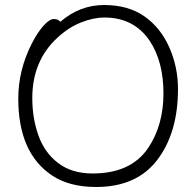

<svg xmlns="http://www.w3.org/2000/svg" viewBox="-20 -731 781 767"><path d="M221 -644Q299 -711 395.5 -711Q492 -711 556.5 -666Q621 -621 656 -542.5Q691 -464 691 -375Q691 -201 608.5 -92.5Q526 16 364 16Q257 16 188 -30Q53 -120 53 -337Q53 -451 107 -557Q130 -602 154 -628.5Q178 -655 195 -655Q212 -655 221 -644ZM350 -38Q503 -38 572 -140Q633 -231 633 -358Q633 -485 578 -568Q515 -661 397 -661Q353 -661 303 -641Q253 -621 209 -580Q109 -488 109 -339Q109 -259 133.5 -190Q158 -121 212.5 -79.5Q267 -38 350 -38Z"/></svg>

Font: ToneOZ-Pinyin-WenKai-Light
Style: Light
Weight: 300
Designer: Fontworks Inc.
Foundry: ToneOZ
Version: Version 0.240331